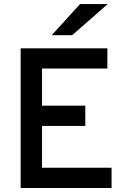

<svg xmlns="http://www.w3.org/2000/svg" viewBox="-20 -942 656 962"><path d="M83.5 0V-700H518V-598.5H190.5V-412.5H407.5V-311H190.5V-101.5H539V0ZM239 -765.5 381 -921.5H519.5L341.5 -765.5Z"/></svg>

Font: Overpass Mono SemiBold
Style: Regular
Weight: 600
Monospace: yes
Designer: Delve Withrington, Dave Bailey
Foundry: Delve Fonts LLC
Version: Version 4.000